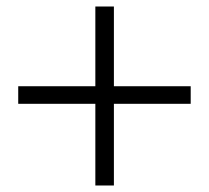

<svg xmlns="http://www.w3.org/2000/svg" viewBox="-20 -657 642 590"><path d="M566 -338H330V-87H273V-338H36V-392H273V-637H330V-392H566Z"/></svg>

Font: `n[OS CN
Style: <[WOS[P|ûg*[NI>           
Weight: 700
Designer: Ryoko NISHIZUKA ¬âXZm¬º[P (kana & ideographs); Frank Grie√ühammer (Latin, Greek & Cyrillic); Wenlong ZHANG _ e¬á¬ü¬ô (b
Foundry: Adobe Systems Incorporated
Version: Version 1.00 April 7, 2017, initial release